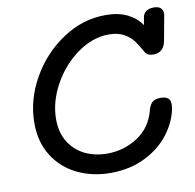

<svg xmlns="http://www.w3.org/2000/svg" viewBox="-80 -794 892 879"><g transform="rotate(-10 366.0 -355.0)"><path d="M732 -674Q732 -668 731 -664L710 -550Q700 -497 651 -497Q624 -497 613 -516Q594 -551 578 -572Q562 -593 534.5 -608Q507 -623 466 -623Q390 -623 319 -572Q248 -521 204.5 -441.5Q161 -362 161 -282Q161 -219 189 -175Q217 -131 263 -109Q309 -87 365 -87Q442 -87 506 -128Q570 -169 591 -248Q596 -269 608 -282.5Q620 -296 648 -296Q672 -296 683 -287Q694 -278 694 -258Q694 -249 693 -243Q683 -182 640.5 -125Q598 -68 527 -32.5Q456 3 365 3Q281 3 211.5 -30.5Q142 -64 101 -128.5Q60 -193 60 -282Q60 -389 116.5 -489Q173 -589 266.5 -651Q360 -713 466 -713Q526 -713 567.5 -692.5Q609 -672 632 -637L638 -671Q640 -688 653.5 -698.5Q667 -709 690 -709Q711 -709 721.5 -699.5Q732 -690 732 -674Z"/></g></svg>

Font: Mali Medium
Style: Italic
Weight: 500
Italic angle: -10°
Version: Version 1.000; ttfautohint (v1.6)